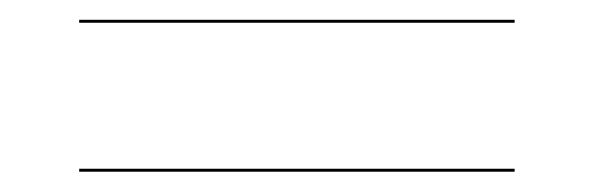

<svg xmlns="http://www.w3.org/2000/svg" viewBox="-20 -482 600 194"><path d="M60 -462H500V-459H60ZM60 -311.5H500V-308.5H60Z"/></svg>

Font: Bodoni* 72pt Medium
Style: Regular
Weight: 500
Version: Version 2.3